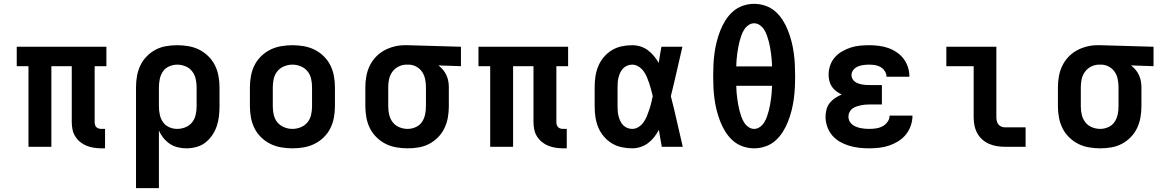

<svg xmlns="http://www.w3.org/2000/svg" viewBox="-20 -763 6040 998"><path d="M507 8Q488 8 468.5 5Q449 2 431 -5Q413 -12 397.5 -24.5Q382 -37 371.5 -53.5Q361 -70 357 -89.5Q353 -109 353 -128V-419H247V0H128V-419H67V-520H533V-419H472V-128Q472 -121 474 -114Q476 -107 481 -102Q486 -97 493 -95Q500 -93 507 -93H526V8Z M687 215V-310Q687 -339 692 -367.5Q697 -396 709.5 -422.5Q722 -449 742.5 -470Q763 -491 788.5 -504.5Q814 -518 843 -523Q872 -528 901 -528Q930 -528 959.5 -523Q989 -518 1015 -505Q1041 -492 1062.5 -471Q1084 -450 1097 -424Q1110 -398 1115.5 -368.5Q1121 -339 1121 -310V-210Q1121 -184 1118 -158Q1115 -132 1106.5 -107Q1098 -82 1083 -60Q1068 -38 1047.5 -22Q1027 -6 1001 1Q975 8 949 8Q926 8 903.5 2.5Q881 -3 862.5 -15.5Q844 -28 829.5 -46Q815 -64 806 -85V215ZM901 -93Q923 -93 944 -101.5Q965 -110 978.5 -127Q992 -144 997 -166Q1002 -188 1002 -210V-310Q1002 -332 997 -353.5Q992 -375 978.5 -392.5Q965 -410 944 -418.5Q923 -427 901 -427Q880 -427 859.5 -418Q839 -409 827 -391.5Q815 -374 810.5 -352.5Q806 -331 806 -310V-210Q806 -189 810.5 -167.5Q815 -146 827 -128.5Q839 -111 859 -102Q879 -93 901 -93Z M1500 8Q1471 8 1441.5 3Q1412 -2 1385.5 -15Q1359 -28 1337.5 -49Q1316 -70 1303 -96Q1290 -122 1284.5 -151.5Q1279 -181 1279 -210V-310Q1279 -339 1284.5 -368.5Q1290 -398 1303 -424Q1316 -450 1337.5 -471Q1359 -492 1385.5 -505Q1412 -518 1441.5 -523Q1471 -528 1500 -528Q1529 -528 1558.5 -523Q1588 -518 1614.5 -505Q1641 -492 1662.5 -471Q1684 -450 1697 -424Q1710 -398 1715.5 -368.5Q1721 -339 1721 -310V-210Q1721 -181 1715.5 -151.5Q1710 -122 1697 -96Q1684 -70 1662.5 -49Q1641 -28 1614.5 -15Q1588 -2 1558.5 3Q1529 8 1500 8ZM1500 -93Q1522 -93 1543 -101.5Q1564 -110 1578 -127Q1592 -144 1597 -166Q1602 -188 1602 -210V-310Q1602 -332 1597 -354Q1592 -376 1578 -393Q1564 -410 1543 -418.5Q1522 -427 1500 -427Q1478 -427 1457 -418.5Q1436 -410 1422 -393Q1408 -376 1403 -354Q1398 -332 1398 -310V-210Q1398 -188 1403 -166Q1408 -144 1422 -127Q1436 -110 1457 -101.5Q1478 -93 1500 -93Z M2099 8Q2070 8 2040.5 3Q2011 -2 1985 -15Q1959 -28 1937.5 -49Q1916 -70 1903 -96Q1890 -122 1884.5 -151.5Q1879 -181 1879 -210V-310Q1879 -338 1884 -366Q1889 -394 1901 -419.5Q1913 -445 1932.5 -466Q1952 -487 1976.5 -500.5Q2001 -514 2028.5 -521Q2056 -528 2084 -528H2100L2376 -520V-419L2259 -423Q2272 -413 2282.5 -400.5Q2293 -388 2300 -373Q2307 -358 2310 -342Q2313 -326 2313 -310V-210Q2313 -181 2308 -152.5Q2303 -124 2290.5 -97.5Q2278 -71 2257.5 -50Q2237 -29 2211.5 -15.5Q2186 -2 2157 3Q2128 8 2099 8ZM2099 -93Q2120 -93 2140.5 -102Q2161 -111 2173 -128.5Q2185 -146 2189.5 -167.5Q2194 -189 2194 -210V-310Q2194 -330 2190 -350.5Q2186 -371 2175 -388Q2164 -405 2146 -415.5Q2128 -426 2107 -427H2093Q2072 -427 2052.5 -417.5Q2033 -408 2020 -390.5Q2007 -373 2002.5 -352Q1998 -331 1998 -310V-210Q1998 -188 2003 -166.5Q2008 -145 2021.5 -127.5Q2035 -110 2056 -101.5Q2077 -93 2099 -93Z M2907 8Q2888 8 2868.5 5Q2849 2 2831 -5Q2813 -12 2797.5 -24.5Q2782 -37 2771.5 -53.5Q2761 -70 2757 -89.5Q2753 -109 2753 -128V-419H2647V0H2528V-419H2467V-520H2933V-419H2872V-128Q2872 -121 2874 -114Q2876 -107 2881 -102Q2886 -97 2893 -95Q2900 -93 2907 -93H2926V8Z M3266 8Q3238 8 3210.5 2Q3183 -4 3159.5 -18.5Q3136 -33 3118 -54.5Q3100 -76 3089.5 -101.5Q3079 -127 3075 -154.5Q3071 -182 3071 -210V-310Q3071 -338 3075 -365.5Q3079 -393 3089.5 -418.5Q3100 -444 3118 -465.5Q3136 -487 3159.5 -501.5Q3183 -516 3210.5 -522Q3238 -528 3266 -528Q3288 -528 3309 -521.5Q3330 -515 3347.5 -502Q3365 -489 3379 -472Q3393 -455 3404 -436Q3407 -457 3410.5 -478Q3414 -499 3418 -520H3527Q3512 -456 3497.5 -391.5Q3483 -327 3467 -263Q3484 -198 3498.5 -132Q3513 -66 3529 0H3420Q3416 -22 3412 -44Q3408 -66 3405 -88Q3394 -68 3380.5 -50.5Q3367 -33 3349 -19.5Q3331 -6 3309.5 1Q3288 8 3266 8ZM3266 -93Q3284 -93 3299.5 -103Q3315 -113 3325.5 -128Q3336 -143 3342.5 -159.5Q3349 -176 3355 -193.5Q3361 -211 3365 -228.5Q3369 -246 3373 -263Q3369 -280 3364.5 -297Q3360 -314 3354.5 -330.5Q3349 -347 3342 -363.5Q3335 -380 3324.5 -394Q3314 -408 3298.5 -417.5Q3283 -427 3266 -427Q3253 -427 3240.5 -422Q3228 -417 3219 -407.5Q3210 -398 3204.5 -386.5Q3199 -375 3195.5 -362Q3192 -349 3191 -336Q3190 -323 3190 -310V-210Q3190 -197 3191 -184Q3192 -171 3195.5 -158Q3199 -145 3204.5 -133.5Q3210 -122 3219 -112.5Q3228 -103 3240.5 -98Q3253 -93 3266 -93Z M3900 8Q3870 8 3841 -2Q3812 -12 3789.5 -32Q3767 -52 3751 -77.5Q3735 -103 3724 -131Q3713 -159 3705.5 -188.5Q3698 -218 3694 -247.5Q3690 -277 3688.5 -307Q3687 -337 3687 -368Q3687 -398 3688.5 -428Q3690 -458 3694 -487.5Q3698 -517 3705.5 -546.5Q3713 -576 3724 -604Q3735 -632 3751 -657.5Q3767 -683 3789.5 -703Q3812 -723 3841 -733Q3870 -743 3900 -743Q3930 -743 3959 -733Q3988 -723 4010.5 -703Q4033 -683 4049 -657.5Q4065 -632 4076 -604Q4087 -576 4094.5 -546.5Q4102 -517 4106 -487.5Q4110 -458 4111.5 -428Q4113 -398 4113 -368Q4113 -337 4111.5 -307Q4110 -277 4106 -247.5Q4102 -218 4094.5 -188.5Q4087 -159 4076 -131Q4065 -103 4049 -77.5Q4033 -52 4010.5 -32Q3988 -12 3959 -2Q3930 8 3900 8ZM3807 -418H3993Q3993 -434 3991.5 -450.5Q3990 -467 3988 -483Q3986 -499 3983 -515.5Q3980 -532 3976 -547.5Q3972 -563 3966.5 -578.5Q3961 -594 3952.5 -608Q3944 -622 3930 -632Q3916 -642 3900 -642Q3884 -642 3870 -632Q3856 -622 3847.5 -608Q3839 -594 3833.5 -578.5Q3828 -563 3824 -547.5Q3820 -532 3817 -515.5Q3814 -499 3812 -483Q3810 -467 3808.5 -450.5Q3807 -434 3807 -418ZM3900 -93Q3916 -93 3930 -103Q3944 -113 3952.5 -127Q3961 -141 3966.5 -156.5Q3972 -172 3976 -187.5Q3980 -203 3983 -219.5Q3986 -236 3988 -252Q3990 -268 3991.5 -284.5Q3993 -301 3993 -317H3807Q3807 -301 3808.5 -284.5Q3810 -268 3812 -252Q3814 -236 3817 -219.5Q3820 -203 3824 -187.5Q3828 -172 3833.5 -156.5Q3839 -141 3847.5 -127Q3856 -113 3870 -103Q3884 -93 3900 -93Z M4498 8Q4471 8 4445 5Q4419 2 4394 -5.5Q4369 -13 4346 -26Q4323 -39 4306 -59Q4289 -79 4280 -104.5Q4271 -130 4271 -156Q4271 -175 4276 -194Q4281 -213 4293 -228Q4305 -243 4321 -253.5Q4337 -264 4355 -272Q4340 -279 4326.5 -289Q4313 -299 4304 -312.5Q4295 -326 4291 -342Q4287 -358 4287 -375Q4287 -399 4295 -422.5Q4303 -446 4319 -464.5Q4335 -483 4356.5 -495.5Q4378 -508 4401 -515.5Q4424 -523 4448.5 -525.5Q4473 -528 4497 -528Q4522 -528 4547 -525Q4572 -522 4595.5 -514Q4619 -506 4640 -492Q4661 -478 4676 -458.5Q4691 -439 4699 -415Q4707 -391 4707 -366V-364H4588V-365Q4588 -380 4579 -393.5Q4570 -407 4557 -414.5Q4544 -422 4528.5 -424.5Q4513 -427 4497 -427Q4483 -427 4468 -425Q4453 -423 4439.5 -417.5Q4426 -412 4416 -400Q4406 -388 4406 -373Q4406 -363 4410.5 -354Q4415 -345 4423 -339Q4431 -333 4440.5 -329.5Q4450 -326 4460 -324Q4470 -322 4480 -321.5Q4490 -321 4500 -321H4564V-220H4500Q4488 -220 4476.5 -219Q4465 -218 4453.5 -215.5Q4442 -213 4430.5 -209Q4419 -205 4410 -198Q4401 -191 4395.5 -180Q4390 -169 4390 -157Q4390 -145 4395 -134.5Q4400 -124 4409 -116.5Q4418 -109 4429 -104.5Q4440 -100 4451.5 -97.5Q4463 -95 4474.5 -94Q4486 -93 4498 -93Q4515 -93 4533 -95.5Q4551 -98 4566.5 -106Q4582 -114 4593 -129Q4604 -144 4604 -162H4723Q4723 -135 4714 -109.5Q4705 -84 4688.5 -63.5Q4672 -43 4649.5 -29Q4627 -15 4602 -6.5Q4577 2 4550.5 5Q4524 8 4498 8Z M5204 0Q5182 0 5161 -3.5Q5140 -7 5120.5 -15.5Q5101 -24 5085 -38.5Q5069 -53 5059 -72Q5049 -91 5045 -112Q5041 -133 5041 -155V-419H4899V-520H5159V-155Q5159 -145 5161 -135Q5163 -125 5169 -117Q5175 -109 5184.5 -105Q5194 -101 5204 -101H5311V0Z M5699 8Q5670 8 5640.5 3Q5611 -2 5585 -15Q5559 -28 5537.5 -49Q5516 -70 5503 -96Q5490 -122 5484.5 -151.5Q5479 -181 5479 -210V-310Q5479 -338 5484 -366Q5489 -394 5501 -419.5Q5513 -445 5532.5 -466Q5552 -487 5576.5 -500.5Q5601 -514 5628.5 -521Q5656 -528 5684 -528H5700L5976 -520V-419L5859 -423Q5872 -413 5882.5 -400.5Q5893 -388 5900 -373Q5907 -358 5910 -342Q5913 -326 5913 -310V-210Q5913 -181 5908 -152.5Q5903 -124 5890.5 -97.5Q5878 -71 5857.5 -50Q5837 -29 5811.5 -15.5Q5786 -2 5757 3Q5728 8 5699 8ZM5699 -93Q5720 -93 5740.5 -102Q5761 -111 5773 -128.5Q5785 -146 5789.5 -167.5Q5794 -189 5794 -210V-310Q5794 -330 5790 -350.5Q5786 -371 5775 -388Q5764 -405 5746 -415.5Q5728 -426 5707 -427H5693Q5672 -427 5652.5 -417.5Q5633 -408 5620 -390.5Q5607 -373 5602.5 -352Q5598 -331 5598 -310V-210Q5598 -188 5603 -166.5Q5608 -145 5621.5 -127.5Q5635 -110 5656 -101.5Q5677 -93 5699 -93Z"/></svg>

Font: Iosevka Plex Etoile
Style: Bold
Weight: 700
Designer: Belleve Invis
Foundry: Belleve Invis
Version: Version 25.1.1; ttfautohint (v1.8.4)